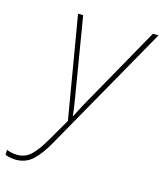

<svg xmlns="http://www.w3.org/2000/svg" viewBox="-210 -614 802 942"><g transform="rotate(15 191.5 -142.5)"><path d="M-41 243Q-55 243 -69 240Q-83 237 -95 233V207Q-84 212 -69 215Q-54 218 -40 218Q1 218 30 190Q59 162 93 103L157 -7L69 -528H95L154 -172Q162 -126 167 -93Q172 -60 174 -37H176Q187 -59 204.5 -92Q222 -125 247 -168L449 -528H478L115 115Q81 176 45.5 209.5Q10 243 -41 243Z"/></g></svg>

Font: Noto Sans Thin
Style: Italic
Weight: 100
Italic angle: -12°
Designer: Monotype Design Team
Foundry: Monotype Imaging Inc.
Version: Version 2.013; ttfautohint (v1.8.4.7-5d5b)